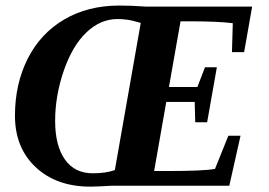

<svg xmlns="http://www.w3.org/2000/svg" viewBox="-20 -679 984 702"><path d="M310.5 3.4Q186.5 3.4 110.6 -67.6Q34.7 -138.7 34.7 -255.9Q34.7 -372.1 81.3 -464.4Q127.9 -556.6 214.6 -607.7Q301.3 -658.7 416.5 -658.7Q460.9 -658.7 514.6 -654.8H901.9L872.6 -488.3H828.1L831.1 -594.2Q777.8 -601.1 668.5 -601.1H640.1L597.7 -360.8H701.7L729.5 -433.1H772.9L737.3 -231.9H693.8L691.9 -306.2H587.9L543.5 -53.7H593.8Q724.6 -53.7 766.1 -61.5L814.9 -182.6H859.4L818.4 0H391.1Q332 3.4 310.5 3.4ZM319.3 -45.4Q366.7 -45.4 399.9 -57.1L494.6 -595.2Q463.9 -604.5 445.3 -606.9Q426.8 -609.4 409.7 -609.4Q347.2 -609.4 295.9 -560.5Q244.6 -511.7 213.1 -420.2Q181.6 -328.6 181.6 -236.8Q181.6 -146.5 217.3 -95.9Q252.9 -45.4 319.3 -45.4Z"/></svg>

Font: Liberation Serif
Style: Bold Italic
Weight: 700
Italic angle: -16.333°
Designer: Steve Matteson
Foundry: Ascender Corporation
Version: Version 2.1.5